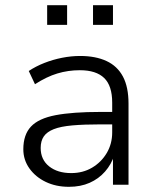

<svg xmlns="http://www.w3.org/2000/svg" viewBox="-20 -713 605 741"><path d="M246 8Q196 8 156.5 -11Q117 -30 93.5 -63Q70 -96 70 -137Q70 -193 99.5 -224.5Q129 -256 194.5 -268.5Q260 -281 367 -281H425V-233H370Q304 -233 259 -229Q214 -225 187.5 -214.5Q161 -204 149 -186.5Q137 -169 137 -142Q137 -97 169.5 -71Q202 -45 255 -45Q300 -45 335.5 -66Q371 -87 392 -122.5Q413 -158 413 -202V-317Q413 -382 382 -412Q351 -442 288 -442Q243 -442 201.5 -429.5Q160 -417 115 -388L91 -439Q118 -457 151 -470Q184 -483 219.5 -490Q255 -497 289 -497Q349 -497 391 -477.5Q433 -458 454.5 -417.5Q476 -377 476 -313V0H416V-114H421Q410 -79 385.5 -51Q361 -23 326 -7.5Q291 8 246 8ZM339 -617V-693H416V-617ZM162 -617V-693H239V-617Z"/></svg>

Font: Nunito Sans 10pt Light
Style: Regular
Weight: 300
Designer: Vernon Adams
Foundry: Vernon Adams
Version: Version 3.101;gftools[0.9.27]